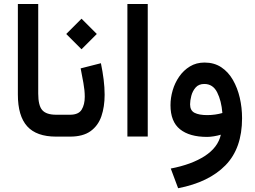

<svg xmlns="http://www.w3.org/2000/svg" viewBox="-20 -698 1301 981"><path d="M71.3 -677.7H175.3V-219.7Q175.3 -158.7 196 -135.3Q216.8 -111.8 266.6 -111.8H278.8V0H266.6Q166.5 0 118.9 -52.7Q71.3 -105.5 71.3 -214.8Z M337.9 0H259.3V-111.8H337.9Q381.3 -111.8 397.2 -137.7Q413.1 -163.6 413.1 -203.6Q413.1 -235.8 406.2 -273.7Q399.4 -311.5 392.1 -348.6L495.6 -375Q504.4 -332.5 509.5 -292Q514.6 -251.5 514.6 -213.9Q514.6 -152.3 498 -104Q481.4 -55.7 442.6 -27.8Q403.8 0 337.9 0ZM396.5 -602.5 474.6 -524.4 396.5 -446.3 318.4 -524.4Z M734.9 -677.7V-0.5H630.9V-677.7Z M1216.8 -94.2Q1216.8 60.1 1131.8 146.7Q1046.9 233.4 890.1 263.7L852.5 163.1Q959.5 142.6 1026.6 98.9Q1093.8 55.2 1108.4 -9.8Q1092.3 -4.9 1073 -1.7Q1053.7 1.5 1038.1 1.5Q948.2 1.5 899.7 -37.6Q851.1 -76.7 851.1 -160.6Q851.1 -198.2 862.3 -236.6Q873.5 -274.9 895.8 -306.9Q918 -338.9 950.4 -358.6Q982.9 -378.4 1024.9 -378.4Q1074.2 -378.4 1110.4 -354.5Q1146.5 -330.6 1169.9 -289.8Q1193.4 -249 1205.1 -198.5Q1216.8 -147.9 1216.8 -94.2ZM1038.6 -109.9Q1059.6 -109.9 1079.6 -112.8Q1099.6 -115.7 1116.2 -120.6Q1111.3 -183.1 1089.6 -226.1Q1067.9 -269 1023.9 -269Q995.6 -269 979.7 -251Q963.9 -232.9 957.5 -208.5Q951.2 -184.1 951.2 -165Q951.2 -133.3 974.1 -121.6Q997.1 -109.9 1038.6 -109.9Z"/></svg>

Font: Vazirmatn FD NL Medium
Style: Regular
Weight: 500
Designer: Saber Rastikerdar
Foundry: Saber Rastikerdar
Version: Version 33.003